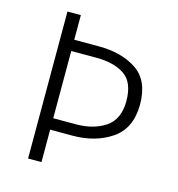

<svg xmlns="http://www.w3.org/2000/svg" viewBox="-102 -769 794 858"><g transform="rotate(15 294.5 -340.0)"><path d="M105 0V-680H167V-566H281Q387 -566 456.5 -519.5Q526 -473 526 -361Q525 -251 450.5 -200.5Q376 -150 270 -150H167V0ZM283 -514H167V-203H272Q352 -203 407 -239Q462 -275 463 -360Q463 -448 414 -481Q365 -514 283 -514Z"/></g></svg>

Font: Palanquin Light
Style: Regular
Weight: 300
Designer: Pria Ravichandran
Version: Version 1.0.4